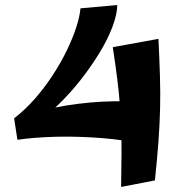

<svg xmlns="http://www.w3.org/2000/svg" viewBox="-20 -732 726 761"><path d="M113 -239 36 -263Q80 -297 118.5 -341Q157 -385 189 -434Q221 -483 244.5 -531.5Q268 -580 282 -623Q296 -666 299 -699L445 -712Q444 -674 425.5 -625Q407 -576 374 -522Q341 -468 299 -414.5Q257 -361 209.5 -315.5Q162 -270 113 -239ZM563 -159Q471 -178 379.5 -185Q288 -192 203.5 -190Q119 -188 49 -178L36 -263Q149 -299 244 -314Q339 -329 427 -330.5Q515 -332 604 -327ZM460 9Q461 -59 461.5 -113.5Q462 -168 460.5 -215.5Q459 -263 455.5 -312Q452 -361 445 -417Q438 -473 427 -545L608 -578Q612 -497 614 -430.5Q616 -364 614.5 -301.5Q613 -239 608 -170.5Q603 -102 594 -17Z"/></svg>

Font: Marhey Light Medium
Style: Regular
Weight: 500
Version: Version 1.000